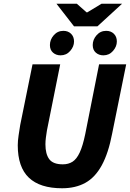

<svg xmlns="http://www.w3.org/2000/svg" viewBox="-20 -995 695 1027"><path d="M312 12Q194 12 134.5 -44.5Q75 -101 75 -218Q75 -241 79.5 -271Q84 -301 88 -326L154 -651H302L231 -297Q228 -278 225.5 -259.5Q223 -241 223 -223Q223 -171 243.5 -143.5Q264 -116 316 -116Q346 -116 368 -130Q390 -144 406.5 -179.5Q423 -215 436 -278L510 -651H655L580 -281Q560 -176 524.5 -111Q489 -46 436.5 -17Q384 12 312 12ZM304 -699Q280 -699 263.5 -713.5Q247 -728 247 -754Q247 -783 267.5 -806.5Q288 -830 319 -830Q344 -830 360 -814.5Q376 -799 376 -773Q376 -746 355.5 -722.5Q335 -699 304 -699ZM533 -699Q509 -699 492.5 -713.5Q476 -728 476 -754Q476 -783 496.5 -806.5Q517 -830 548 -830Q573 -830 589 -814.5Q605 -799 605 -773Q605 -746 584.5 -722.5Q564 -699 533 -699ZM376 -854 282 -975H391L443 -929H447L523 -975H633L501 -854Z"/></svg>

Font: Source Sans 3 ExtraLight ExtraBold
Style: Italic
Weight: 800
Italic angle: -11°
Version: Version 3.052;hotconv 1.1.0;makeotfexe 2.6.0